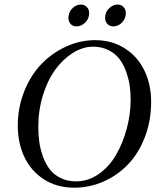

<svg xmlns="http://www.w3.org/2000/svg" viewBox="-20 -829 733 859"><path d="M396.5 -620.1Q350.6 -620.1 306.4 -592.5Q262.2 -564.9 227.8 -518.1Q193.4 -471.2 172.4 -403.8Q151.4 -336.4 151.4 -261.7Q151.4 -225.6 156 -192.9Q160.6 -160.2 172.6 -127.4Q184.6 -94.7 202.9 -71Q221.2 -47.4 251.5 -32.5Q281.7 -17.6 320.3 -17.6Q374.5 -17.6 421.1 -50Q467.8 -82.5 498.5 -135Q529.3 -187.5 546.9 -252.7Q564.5 -317.9 564.5 -383.8Q564.5 -415 560.3 -444.8Q556.2 -474.6 544.7 -507.3Q533.2 -540 515.1 -564.2Q497.1 -588.4 466.6 -604.2Q436 -620.1 396.5 -620.1ZM405.3 -649.4Q480.5 -649.4 538.1 -612.8Q595.7 -576.2 626 -513.7Q656.2 -451.2 656.2 -373Q656.2 -289.6 628.7 -217Q601.1 -144.5 554.2 -95Q507.3 -45.4 444.3 -17.3Q381.3 10.7 311.5 10.7Q234.4 10.7 176.5 -26.6Q118.7 -64 89.1 -126.5Q59.6 -189 59.6 -266.6Q59.6 -348.6 88.6 -420.9Q117.7 -493.2 165.5 -542.7Q213.4 -592.3 276.1 -620.8Q338.9 -649.4 405.3 -649.4ZM451.2 -759.8Q454.6 -780.3 470.7 -794.4Q486.8 -808.6 505.9 -808.6Q524.9 -808.6 535.4 -794.4Q545.9 -780.3 542 -759.8Q538.6 -739.3 522.5 -725.1Q506.3 -710.9 487.3 -710.9Q468.3 -710.9 457.8 -725.1Q447.3 -739.3 451.2 -759.8ZM287.1 -759.8Q290.5 -780.3 306.6 -794.4Q322.8 -808.6 341.8 -808.6Q360.8 -808.6 371.3 -794.4Q381.8 -780.3 377.9 -759.8Q374.5 -739.3 357.9 -725.1Q341.3 -710.9 322.3 -710.9Q303.2 -710.9 293.2 -725.1Q283.2 -739.3 287.1 -759.8Z"/></svg>

Font: Amiri
Style: Slanted
Weight: 400
Italic angle: 9°
Designer: Khaled Hosny
Version: Version 000.107